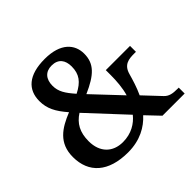

<svg xmlns="http://www.w3.org/2000/svg" viewBox="-174 -920 1126 1126"><g transform="rotate(-45 389.5 -357.0)"><path d="M289 10C389 10 459 -31 505 -82L583 0H767V-49H758C716 -49 691 -54 670 -76L573 -179C594 -224 608 -271 619 -310C636 -371 679 -375 724 -375H738V-424H537V-382C537 -336 533 -279 519 -233L357 -405C468 -454 516 -499 516 -582C516 -659 462 -724 330 -724C195 -724 133 -665 133 -571C133 -509 157 -463 210 -402C116 -364 40 -316 40 -200C40 -69 126 10 289 10ZM318 -447C273 -498 251 -532 251 -580C251 -635 280 -668 331 -668C387 -668 411 -632 411 -581C411 -517 383 -480 318 -447ZM310 -54C227 -54 171 -107 171 -200C171 -275 198 -322 251 -356L464 -127C431 -86 380 -54 310 -54Z"/></g></svg>

Font: Noto Serif Georgian SemiBold
Style: Regular
Weight: 600
Designer: Monotype Design Team, Akaki Razmadze
Foundry: Google LLC
Version: Version 2.003